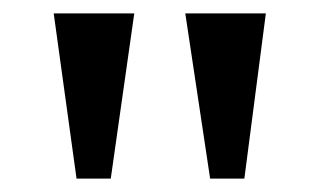

<svg xmlns="http://www.w3.org/2000/svg" viewBox="-20 -734 476 286"><path d="M94 -468H145L180 -714H60ZM293 -468H344L376 -714H256Z"/></svg>

Font: Noto Serif Thai Medium
Style: Regular
Weight: 500
Designer: Monotype Design Team
Foundry: Monotype Imaging Inc.
Version: Version 1.901;PS 001.901;hotconv 1.0.88;makeotf.lib2.5.64775